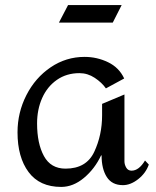

<svg xmlns="http://www.w3.org/2000/svg" viewBox="-20 -724 615 756"><path d="M469 -415 397 -376Q381 -399 353 -417.5Q325 -436 293 -436Q242 -436 204 -409.5Q166 -383 146 -338Q126 -293 126 -238Q126 -159 153 -109.5Q180 -60 238 -60Q320 -60 351 -126Q382 -192 382 -270V-315L470 -352V-89Q470 -76 477 -64Q484 -52 498 -52Q527 -52 551 -92L566 -76Q554 -42 524 -18.5Q494 5 464 5Q421 5 400.5 -27Q380 -59 380 -112H378Q353 -59 310.5 -23.5Q268 12 221 12Q136 12 92.5 -46.5Q49 -105 49 -203Q49 -281 84 -349.5Q119 -418 179.5 -459Q240 -500 313 -500Q362 -500 405.5 -479Q449 -458 469 -415ZM459 -704H248L212 -635H424Z"/></svg>

Font: Amita
Style: Regular
Weight: 400
Designer: Eduardo Rodriguez Tunni, Modular Infotech, Brian J. Bonislawsky
Foundry: Eduardo Rodriguez Tunni, Modular Infotech, Brian J. Bonislawsky
Version: Version 1.004